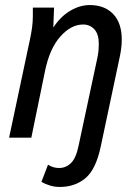

<svg xmlns="http://www.w3.org/2000/svg" viewBox="-20 -545 555 760"><path d="M16 0 99 -391Q104 -415 107 -436.5Q110 -458 110 -482V-515H194L191 -436Q219 -479 257.5 -502Q296 -525 335 -525Q394 -525 428 -489.5Q462 -454 462 -388Q462 -368 459 -348Q456 -328 453 -315L379 34Q360 125 318.5 160Q277 195 217 195Q195 195 176.5 189Q158 183 144 175L170 107Q190 120 214 120Q241 120 261 100.5Q281 81 291 32L365 -314Q368 -328 369.5 -341.5Q371 -355 371 -373Q371 -410 353.5 -429Q336 -448 309 -448Q261 -448 218.5 -400Q176 -352 158 -263L104 0Z"/></svg>

Font: Radio Canada Condensed
Style: Italic
Weight: 400
Width: 3
Italic angle: -12°
Designer: Charles Daoud, Etienne Aubert Bonn, Alexandre Saumier Demers, Jacques Le Bailly
Foundry: Radio-Canada
Version: Version 2.104; ttfautohint (v1.8.4.7-5d5b);gftools[0.9.28.de